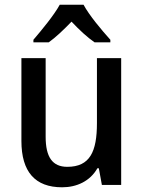

<svg xmlns="http://www.w3.org/2000/svg" viewBox="-20 -786 609 816"><path d="M335 -766H234C210 -722 158 -659 122 -617V-606H187C218 -628 250 -659 284 -694C317 -659 350 -628 382 -606H449V-617C412 -658 359 -721 335 -766ZM495 -539H392V-263C392 -141 362 -77 266 -77C203 -77 174 -118 174 -205V-539H71V-187C71 -56 129 10 244 10C306 10 363 -16 394 -71H400L413 0H495Z"/></svg>

Font: Noto Sans Khmer SemiCondensed Medium
Style: Regular
Weight: 500
Width: 4
Designer: Danh Hong and the Monotype Design Team
Foundry: Monotype Imaging Inc.
Version: Version 2.004